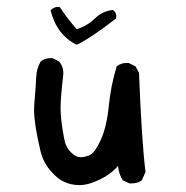

<svg xmlns="http://www.w3.org/2000/svg" viewBox="-20 -551 540 558"><path d="M212 -13Q164 -13 133 -48Q105 -77 97 -115Q79 -191 79 -232Q79 -246 81.5 -272Q84 -298 85 -324.5Q86 -351 98 -372Q109 -382 127 -382H133L152 -372Q164 -358 164 -340V-335Q156 -267 156 -237Q156 -218 159 -194.5Q162 -171 167 -145.5Q172 -120 190 -105Q201 -94 216 -94Q223 -94 238.5 -99Q254 -104 272 -142.5Q290 -181 296 -241.5Q302 -302 319 -358Q331 -368 348 -368H354L374 -358L384 -339Q392 -135 403 -51L392 -27Q380 -18 363 -18H356L337 -27Q325 -45 323 -69Q301 -43 265 -27Q235 -13 212 -13ZM203 -421Q145 -449 127 -521Q135 -530 148 -531L154 -530Q176 -497 203 -466Q234 -476 256 -497.5Q278 -519 308 -522Q318 -515 318 -504L317 -497Q242 -439 203 -421Z"/></svg>

Font: Xiaolai SC
Style: Regular
Weight: 400
Designer: Nozomi Seto 瀬戸のぞみ
Version: Version 3.11;December 4, 2020;FontCreator 13.0.0.2613 64-bit